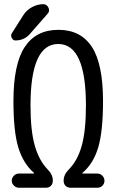

<svg xmlns="http://www.w3.org/2000/svg" viewBox="-20 -880 540 900"><path d="M462.9 -405.3Q462.9 -264.6 440.4 -189Q418 -113.3 366.2 -69.3Q365.2 -68.4 365.2 -67.4Q365.2 -66.4 366.2 -66.4H436.5Q450.2 -66.4 460 -56.2Q469.7 -45.9 469.7 -32.7Q469.7 -19.5 460.4 -9.8Q451.2 0 436.5 0H309.6Q296.9 0 287.6 -8.8Q278.3 -17.6 278.3 -32.2Q278.3 -61.5 301.8 -85Q343.8 -127 363.3 -197.3Q382.8 -267.6 382.8 -385.7Q382.8 -673.8 252.9 -673.8Q123 -673.8 123 -385.7Q123 -267.6 143.1 -197.3Q163.1 -127 204.1 -85Q228.5 -60.5 227.5 -32.2Q227.5 -18.6 218.8 -9.3Q210 0 196.3 0H68.4Q55.7 0 45.4 -9.8Q35.2 -19.5 35.2 -32.7Q35.2 -45.9 44.9 -56.2Q54.7 -66.4 68.4 -66.4H139.6V-67.4V-69.3Q88.9 -113.3 65.9 -188.5Q43 -263.7 43 -405.3Q43 -580.1 96.2 -660.2Q149.4 -740.2 253.9 -740.2Q358.4 -740.2 410.6 -660.2Q462.9 -580.1 462.9 -405.3ZM52.7 -690.4Q41 -690.4 35.2 -702.1Q29.3 -713.9 35.2 -723.6L89.8 -809.6Q104.5 -833 130.4 -846.7Q156.2 -860.4 182.6 -860.4Q199.2 -860.4 207 -844.2Q214.8 -828.1 203.1 -815.4L119.1 -719.7Q92.8 -690.4 52.7 -690.4Z"/></svg>

Font: Rounded-X Mgen+ 1mn regular
Style: Regular
Weight: 400
Designer: [Source Han Sans]
Ryoko NISHIZUKA  (kana & ideographs); Paul D. Hunt (Latin, Greek & Cyrillic); Wenlong ZHANG  (bopomofo
Version: Version 1.059.20150602